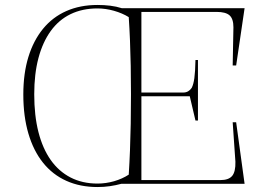

<svg xmlns="http://www.w3.org/2000/svg" viewBox="-20 -741 1078 774"><path d="M373 -1Q407 -1 440 -10.5Q473 -20 499 -37Q502 -84 504 -135Q506 -186 507 -242Q508 -298 508 -361Q508 -421 507 -475Q506 -529 504 -578Q502 -627 499 -672Q473 -688 439.5 -697.5Q406 -707 373 -707Q312 -707 264.5 -684Q217 -661 184.5 -616Q152 -571 135 -507Q118 -443 118 -361Q118 -275 135 -208.5Q152 -142 184.5 -96Q217 -50 264.5 -25.5Q312 -1 373 -1ZM853 -693H550V-368H719Q730 -368 738.5 -373Q747 -378 753 -387Q760 -401 763.5 -426Q767 -451 768 -499H778V-255H768L745 -353H550V-15H868Q902 -15 916 -32Q930 -49 929 -89L918 -248H932L966 0H469Q447 6 423 9.5Q399 13 373 13Q303 13 247.5 -12Q192 -37 153.5 -85Q115 -133 94.5 -202.5Q74 -272 74 -360Q74 -445 94.5 -511.5Q115 -578 153.5 -625Q192 -672 247.5 -696.5Q303 -721 373 -721Q400 -721 424.5 -718Q449 -715 471 -708H966L932 -477H918L921 -631Q921 -665 905.5 -679Q890 -693 853 -693Z"/></svg>

Font: Kalnia Thin ExtraLight
Style: Regular
Weight: 250
Version: Version 1.105